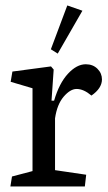

<svg xmlns="http://www.w3.org/2000/svg" viewBox="-20 -675 391 695"><path d="M278.3 -636.2 189 -481 164.1 -496.6 223.6 -655.3ZM311 -329.1Q282.7 -353 257.3 -353Q234.4 -353 210.4 -325Q186.5 -296.9 179.2 -246.6V-59.1L292 -42.5L287.1 0H17.6L23.4 -36.1L97.7 -55.7V-355.5L18.6 -378.9L24.9 -416L164.6 -434.6L174.3 -423.3L166.5 -310.5H175.8Q194.3 -374 226.1 -408.2Q257.8 -442.4 290.5 -442.4Q316.4 -442.4 332.8 -426Q349.1 -409.7 349.1 -387.2Q348.6 -355 311 -329.1Z"/></svg>

Font: Neuton
Style: Regular
Weight: 400
Designer: Brian M Zick
Version: Version 1.3